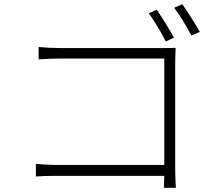

<svg xmlns="http://www.w3.org/2000/svg" viewBox="-20 -866 1040 915"><path d="M727 -819 689 -803C713 -770 750 -709 770 -668L809 -687C788 -725 750 -787 727 -819ZM849 -846 810 -829C836 -796 870 -738 892 -697L932 -714C910 -754 872 -813 849 -846ZM151 -85V-25C175 -27 213 -28 255 -28H763L761 29H818C818 23 815 -18 815 -54V-570C815 -590 816 -617 817 -638C795 -637 772 -637 751 -637H265C234 -637 195 -639 164 -642V-583C185 -585 232 -587 266 -587H763V-80H254C214 -80 172 -83 151 -85Z"/></svg>

Font: Noto Sans HK Light
Style: Regular
Weight: 300
Designer: Ryoko NISHIZUKA 西塚涼子 (kana, bopomofo & ideographs); Paul D. Hunt (Latin, Greek & Cyrillic); Sandoll Communications 산돌커뮤니
Foundry: Adobe
Version: Version 2.004;hotconv 1.0.118;makeotfexe 2.5.65603